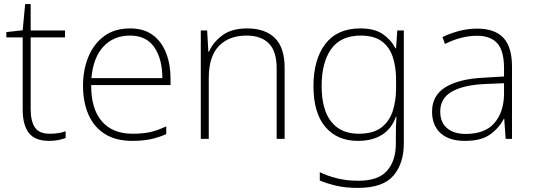

<svg xmlns="http://www.w3.org/2000/svg" viewBox="-20 -679 2606 939"><path d="M223 -25Q246 -25 265.5 -28Q285 -31 301 -37V-4Q285 2 265 6Q245 10 220 10Q151 10 121 -29Q91 -68 91 -143V-496H11V-522L91 -531L103 -659H130V-530H298V-496H130V-146Q130 -87 150.5 -56Q171 -25 223 -25Z M616 -540Q684 -540 727.5 -507.5Q771 -475 792.5 -419.5Q814 -364 814 -294V-263H426Q425 -148 477.5 -86.5Q530 -25 628 -25Q677 -25 712.5 -32.5Q748 -40 793 -61V-23Q754 -6 715.5 2Q677 10 627 10Q546 10 492.5 -24Q439 -58 412.5 -119Q386 -180 386 -260Q386 -337 412 -400.5Q438 -464 489 -502Q540 -540 616 -540ZM616 -505Q536 -505 486 -451.5Q436 -398 427 -297H774Q774 -390 735 -447.5Q696 -505 616 -505Z M1189 -540Q1277 -540 1324.5 -493Q1372 -446 1372 -347V0H1333V-345Q1333 -428 1295 -466.5Q1257 -505 1186 -505Q1099 -505 1050 -453.5Q1001 -402 1001 -297V0H962V-530H993L999 -426H1002Q1021 -471 1066.5 -505.5Q1112 -540 1189 -540Z M1742 -540Q1811 -540 1851 -513Q1891 -486 1914 -443H1917L1923 -530H1955V22Q1955 121 1903.5 180.5Q1852 240 1731 240Q1671 240 1625.5 229.5Q1580 219 1544 204V163Q1580 181 1628 193Q1676 205 1732 205Q1831 205 1873.5 155.5Q1916 106 1916 23V-15Q1916 -40 1916.5 -61.5Q1917 -83 1919 -108H1916Q1896 -50 1848.5 -20Q1801 10 1731 10Q1629 10 1571 -58.5Q1513 -127 1513 -258Q1513 -388 1571 -464Q1629 -540 1742 -540ZM1744 -505Q1647 -505 1600 -439.5Q1553 -374 1553 -258Q1553 -144 1599.5 -84.5Q1646 -25 1734 -25Q1807 -25 1846.5 -56.5Q1886 -88 1901.5 -138.5Q1917 -189 1917 -246V-289Q1917 -353 1900.5 -401.5Q1884 -450 1846.5 -477.5Q1809 -505 1744 -505Z M2314 -539Q2399 -539 2441.5 -494.5Q2484 -450 2484 -353V0H2453L2446 -98H2444Q2420 -52 2376.5 -21Q2333 10 2254 10Q2176 10 2134.5 -28Q2093 -66 2093 -133Q2093 -212 2158.5 -252.5Q2224 -293 2345 -299L2445 -305V-345Q2445 -431 2412 -467.5Q2379 -504 2313 -504Q2236 -504 2156 -464L2144 -498Q2182 -516 2225 -527.5Q2268 -539 2314 -539ZM2349 -268Q2247 -263 2190 -231Q2133 -199 2133 -133Q2133 -81 2166 -52.5Q2199 -24 2258 -24Q2352 -24 2398 -77.5Q2444 -131 2445 -219V-272Z"/></svg>

Font: Noto Sans Kannada ExtraLight
Style: Regular
Weight: 200
Designer: Jelle Bosma - Monotype Design Team
Foundry: Monotype Imaging Inc.
Version: Version 2.005; ttfautohint (v1.8.4.7-5d5b)